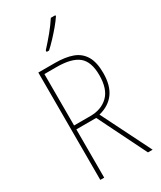

<svg xmlns="http://www.w3.org/2000/svg" viewBox="-235 -1029 925 1106"><g transform="rotate(-30 228.0 -475.5)"><path d="M197 -714Q265 -714 312 -697Q359 -680 384 -638.5Q409 -597 409 -525Q409 -442 373.5 -393.5Q338 -345 270 -328L434 0H403L244 -321H112V0H86V-714ZM193 -689H112V-347H221Q293 -347 338 -390Q383 -433 383 -526Q383 -615 338 -652Q293 -689 193 -689ZM336 -944Q320 -920 297 -892.5Q274 -865 249.5 -839Q225 -813 203 -793H187V-803Q221 -840 251.5 -877Q282 -914 306 -951H336Z"/></g></svg>

Font: Noto Sans Myanmar Condensed Thin
Style: Regular
Weight: 100
Width: 3
Designer: Monotype Design Team
Foundry: Monotype Imaging Inc.
Version: Version 2.107; ttfautohint (v1.8.4.7-5d5b)